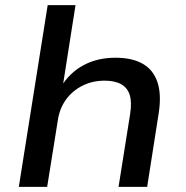

<svg xmlns="http://www.w3.org/2000/svg" viewBox="-20 -725 720 745"><path d="M53 0 165 -705H273L223 -387H216Q250 -443 304 -472Q358 -501 428 -501Q492 -501 533 -478Q574 -455 590.5 -407.5Q607 -360 596 -287L551 0H440L485 -283Q492 -328 483.5 -356Q475 -384 450.5 -398Q426 -412 386 -412Q338 -412 299 -392Q260 -372 236 -338.5Q212 -305 205 -262L163 0Z"/></svg>

Font: Nunito Sans 10pt SemiExpanded SemiBold
Style: Italic
Weight: 600
Width: 6
Italic angle: -9°
Designer: Vernon Adams
Foundry: Vernon Adams
Version: Version 3.101;gftools[0.9.27]